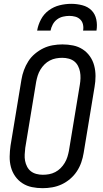

<svg xmlns="http://www.w3.org/2000/svg" viewBox="-20 -975 540 1003"><path d="M203 8Q174 8 147 2.5Q120 -3 97.5 -17.5Q75 -32 59.5 -54Q44 -76 37 -102.5Q30 -129 30.5 -157.5Q31 -186 35 -214L92 -559Q96 -584 105 -608.5Q114 -633 128 -655Q142 -677 163 -694.5Q184 -712 207 -723Q230 -734 255.5 -738.5Q281 -743 306 -743Q335 -743 362 -737.5Q389 -732 411.5 -717.5Q434 -703 449.5 -681Q465 -659 472 -632.5Q479 -606 479 -577.5Q479 -549 474 -521L417 -176Q413 -151 404.5 -126.5Q396 -102 381.5 -80Q367 -58 346.5 -40.5Q326 -23 302.5 -12Q279 -1 253.5 3.5Q228 8 203 8ZM204 -62Q220 -62 236.5 -65Q253 -68 268.5 -76Q284 -84 296.5 -96.5Q309 -109 318 -124Q327 -139 332 -155Q337 -171 340 -187L397 -532Q400 -549 400.5 -566.5Q401 -584 398 -600Q395 -616 387.5 -630.5Q380 -645 368 -654.5Q356 -664 339.5 -668.5Q323 -673 305 -673Q289 -673 272.5 -670Q256 -667 240.5 -659Q225 -651 212.5 -638.5Q200 -626 191 -611Q182 -596 177 -580Q172 -564 169 -548L112 -203Q110 -186 109 -168.5Q108 -151 111 -135Q114 -119 121.5 -104.5Q129 -90 141 -80.5Q153 -71 169.5 -66.5Q186 -62 204 -62ZM174 -815Q179 -845 194 -873.5Q209 -902 235 -921Q261 -940 291.5 -947.5Q322 -955 352 -955Q382 -955 410.5 -947.5Q439 -940 458 -921Q477 -902 483 -873.5Q489 -845 484 -815H414Q417 -831 413.5 -847Q410 -863 399 -873.5Q388 -884 373 -888Q358 -892 342 -892Q326 -892 309 -888Q292 -884 278 -873.5Q264 -863 255.5 -847Q247 -831 244 -815Z"/></svg>

Font: Iosevka
Style: Italic
Weight: 400
Italic angle: -9°
Monospace: yes
Designer: Belleve Invis
Foundry: Belleve Invis
Version: Version 32.5.0; ttfautohint (v1.8.4)